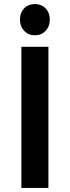

<svg xmlns="http://www.w3.org/2000/svg" viewBox="-20 -932 346 952"><path d="M86 -700V0H220V-700ZM206 -891C192 -905 174 -912 153 -912C132 -912 114 -905 100 -891C86 -876 79 -858 79 -835C79 -812 86 -794 100 -779C114 -764 132 -757 153 -757C174 -757 192 -764 206 -779C220 -794 227 -812 227 -835C227 -858 220 -876 206 -891Z"/></svg>

Font: Argentum Sans Medium
Style: Regular
Weight: 500
Designer: Julieta Ulanovsky
Foundry: Julieta Ulanovsky
Version: Version 5.001;January 29, 2019;FontCreator 11.5.0.2425 64-bi